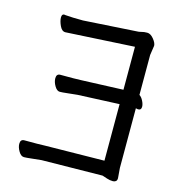

<svg xmlns="http://www.w3.org/2000/svg" viewBox="-108 -810 853 915"><g transform="rotate(15 319.0 -352.0)"><path d="M129 -616H128Q111 -616 100.5 -639Q90 -662 90 -679Q90 -696 102 -696Q105 -696 108 -695Q143 -692 195 -692L452 -708Q467 -708 478.5 -711.5Q490 -715 506.5 -715Q523 -715 538.5 -696Q554 -677 554 -663Q554 -662 547 -616V-419Q558 -412 566 -396Q574 -380 574 -368Q574 -351 560 -351H557Q552 -352 547 -353V-59L551 -9Q551 2 545 6.5Q539 11 531 11Q516 11 501 6Q486 1 483 0Q480 -1 478.5 -1.5Q477 -2 476 -2L177 2Q155 4 129 7Q103 10 92 10Q77 10 65.5 -9.5Q54 -29 54 -46Q54 -68 73 -68H135Q162 -68 176 -69Q176 -69 467 -73V-352L262 -343Q240 -341 214 -338Q188 -335 176 -335Q162 -335 150.5 -354.5Q139 -374 139 -392Q139 -414 158 -414H221Q247 -414 261 -415L467 -423V-635Q154 -618 129 -616Z"/></g></svg>

Font: Moon Stars Kai
Style: Bold
Weight: 700
Designer: GuiWonder
Version: Version 1.101